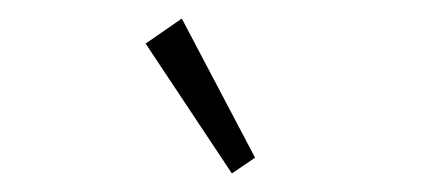

<svg xmlns="http://www.w3.org/2000/svg" viewBox="-20 -696 478 207"><path d="M230 -509 137 -649 176 -676 255 -526Z"/></svg>

Font: Inconsolata SemiCondensed Light
Style: Regular
Weight: 300
Width: 4
Monospace: yes
Designer: Raph Levien, Cyreal, Brenton Simpson
Foundry: Raph Levien, Cyreal, Google
Version: Version 3.100; ttfautohint (v1.8.4.7-5d5b)